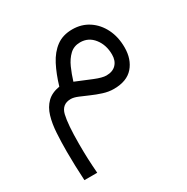

<svg xmlns="http://www.w3.org/2000/svg" viewBox="-149 -466 886 908"><g transform="rotate(-30 293.5 -12.0)"><path d="M175.3 -131.3Q192.9 -190.9 216.8 -237.1Q240.7 -283.2 276.1 -309.3Q311.5 -335.4 363.3 -335.4Q413.6 -335.4 452.4 -309.8Q491.2 -284.2 513.4 -239.7Q535.6 -195.3 535.6 -137.7Q535.6 -73.7 500.5 -33.2Q465.3 7.3 394 7.3Q365.7 7.3 336.7 -2Q307.6 -11.2 280.5 -23.2Q253.4 -35.2 231 -44.4Q208.5 -53.7 192.4 -53.7Q144 -53.7 132.3 -5.1Q120.6 43.5 120.6 149.9Q120.6 197.8 122.1 231.9Q123.5 266.1 127 311H57.1Q54.7 267.6 53.5 229.7Q52.2 191.9 52.2 153.3Q52.2 99.6 55.2 51.3Q58.1 2.9 69.6 -35.6Q81.1 -74.2 106.2 -99.1Q131.3 -124 175.3 -131.3ZM467.3 -138.2Q467.3 -190.9 438.7 -227.3Q410.2 -263.7 364.7 -263.7Q330.6 -263.7 307.9 -242.2Q285.2 -220.7 270.3 -187.3Q255.4 -153.8 244.6 -118.2Q292.5 -98.1 332.8 -81.8Q373 -65.4 395 -65.4Q429.7 -65.4 448.5 -85.2Q467.3 -105 467.3 -138.2Z"/></g></svg>

Font: Vazirmatn RD FD Light
Style: Regular
Weight: 300
Designer: Saber Rastikerdar
Foundry: Saber Rastikerdar
Version: Version 33.003